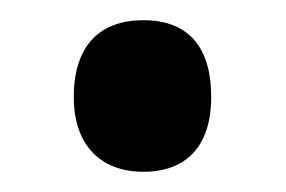

<svg xmlns="http://www.w3.org/2000/svg" viewBox="-20 -160 283 190"><path d="M53 -64C53 -17 79 10 122 10C164 10 189 -15 189 -64C189 -115 165 -140 122 -140C77 -140 53 -113 53 -64Z"/></svg>

Font: Noto Sans Arabic UI XCn SmBd
Style: Regular
Weight: 600
Width: 2
Designer: Monotype Design Team, Nadine Chahine and Nizar Qandah
Foundry: Monotype Imaging Inc.
Version: Version 2.010